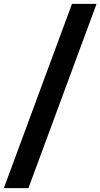

<svg xmlns="http://www.w3.org/2000/svg" viewBox="-69 -860 523 1000"><path d="M79 120H-49L306 -840H434Z"/></svg>

Font: Tanohe Sans SemiBold
Style: Italic
Weight: 600
Designer: Village Type and Design LLC & Cristiano Sobral
Foundry: Cooper Hewitt Smithsonian Design Museum
Version: Version 1.00;September 29, 2021;FontCreator 13.0.0.2655 64-b